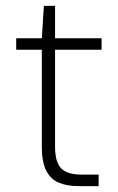

<svg xmlns="http://www.w3.org/2000/svg" viewBox="-20 -632 401 652"><path d="M246 0Q207 0 179 -12Q151 -24 136.5 -53.5Q122 -83 122 -133V-463H35V-502H122L129 -612H167V-502H325V-463H167V-134Q167 -81 188 -60Q209 -39 259 -39H315V0Z"/></svg>

Font: DM Sans 16pt ExtraLight
Style: Regular
Weight: 250
Version: Version 4.004;gftools[0.9.30]